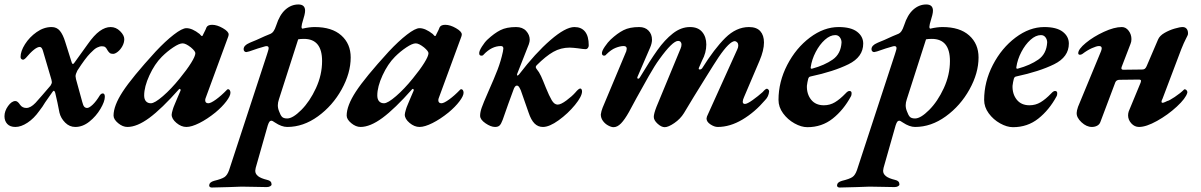

<svg xmlns="http://www.w3.org/2000/svg" viewBox="-35 -554 5374 859"><path d="M-15 -34Q-15 -57 1 -79.5Q17 -102 34 -102Q44 -102 55 -85Q65 -71 83 -71Q102 -71 124 -94Q132 -104 154 -128Q189 -168 191 -171Q197 -180 197 -187Q197 -190 195 -198L157 -327Q152 -344 143 -344Q122 -344 80 -294Q73 -287 68 -287Q64 -287 60.5 -290Q57 -293 57 -299Q57 -325 77 -356.5Q97 -388 129 -410.5Q161 -433 196 -433Q219 -433 233 -416Q247 -399 257 -366L286 -274Q288 -268 291 -268Q295 -268 299 -275L358 -357Q386 -397 411 -415Q436 -433 460 -433Q484 -433 502.5 -414.5Q521 -396 521 -379Q521 -363 512.5 -347.5Q504 -332 492 -322.5Q480 -313 471 -313Q461 -313 456 -317Q451 -321 446 -329Q441 -339 436 -343Q431 -347 421 -347Q411 -347 399 -341Q387 -335 369 -316Q347 -294 311 -238Q303 -222 303 -213Q303 -210 305 -200L333 -98Q337 -82 342 -76.5Q347 -71 355 -71Q364 -71 379.5 -85.5Q395 -100 412 -128Q418 -136 425 -136Q434 -136 434 -121Q434 -100 414.5 -67Q395 -34 365 -10Q335 14 302 14Q276 14 256.5 -5.5Q237 -25 231 -50L222 -95L212 -139Q210 -146 207 -147.5Q204 -149 200 -143Q195 -137 167 -96Q156 -77 141 -58Q117 -24 88 -5Q59 14 34 14Q10 14 -2.5 0.5Q-15 -13 -15 -34Z M473 -37Q473 -81 514 -144Q555 -207 661 -323Q705 -370 742.5 -399Q780 -428 799 -428Q825 -428 858 -402Q866 -393 867 -393H869Q871 -393 872 -395.5Q873 -398 874 -400Q887 -425 889 -432Q895 -443 914 -443Q936 -443 962 -428Q988 -413 988 -400Q988 -396 986 -390L886 -118Q883 -111 883 -106Q883 -92 897 -92Q908 -92 931.5 -109Q955 -126 980 -152Q983 -155 985 -155Q990 -155 993 -150.5Q996 -146 996 -139Q996 -125 977.5 -100.5Q959 -76 929 -51Q892 -21 857 -3.5Q822 14 799 14Q776 14 754.5 -4Q733 -22 733 -41Q733 -47 738 -64Q740 -72 748 -90.5Q756 -109 760 -119L772 -147Q773 -148 773 -151Q773 -155 770.5 -156Q768 -157 766 -155Q688 -67 633 -26.5Q578 14 535 14Q514 14 493.5 -3Q473 -20 473 -37ZM769 -203Q801 -242 820 -272.5Q839 -303 839 -316Q839 -325 819 -342Q796 -360 782 -360Q767 -360 740 -342Q713 -324 689 -300Q657 -268 633.5 -217Q610 -166 610 -127Q610 -110 618 -101Q626 -92 640 -92Q657 -92 694 -124Q731 -156 769 -203Z M901 274Q902 261 923 255Q956 247 969 238.5Q982 230 990 207L1160 -312Q1161 -316 1164 -325Q1167 -334 1167 -339Q1167 -350 1152 -347Q1122 -339 1080 -324Q1068 -321 1067 -321Q1062 -321 1058.5 -324.5Q1055 -328 1055 -334Q1055 -351 1081 -362Q1080 -362 1112 -375Q1155 -395 1176 -403Q1183 -406 1189 -414.5Q1195 -423 1201 -441Q1216 -488 1242 -511Q1268 -534 1300 -534Q1330 -534 1330 -506Q1330 -498 1327 -486L1316 -447Q1314 -437 1314 -434Q1314 -430 1315.5 -427.5Q1317 -425 1319 -426Q1349 -433 1373 -433Q1450 -433 1492 -395.5Q1534 -358 1534 -297Q1534 -227 1493.5 -154Q1453 -81 1387.5 -33.5Q1322 14 1250 14Q1225 14 1195 -6Q1184 -14 1179 -14Q1174 -14 1170.5 -9.5Q1167 -5 1163 7L1109 197Q1107 207 1107 210Q1107 224 1119.5 234Q1132 244 1161 251Q1180 255 1180 271Q1180 276 1173.5 279.5Q1167 283 1158 283Q1124 283 1105 282L1046 281L990 283Q936 285 912 285Q907 285 903.5 282Q900 279 901 274ZM1406 -281Q1406 -380 1325 -380Q1308 -380 1299 -378L1213 -110Q1208 -95 1208 -83Q1208 -69 1214 -55Q1220 -38 1227 -31Q1234 -24 1250 -24Q1275 -24 1313 -62Q1351 -100 1378.5 -159.5Q1406 -219 1406 -281Z M1516 -37Q1516 -81 1557 -144Q1598 -207 1704 -323Q1748 -370 1785.5 -399Q1823 -428 1842 -428Q1868 -428 1901 -402Q1909 -393 1910 -393H1912Q1914 -393 1915 -395.5Q1916 -398 1917 -400Q1930 -425 1932 -432Q1938 -443 1957 -443Q1979 -443 2005 -428Q2031 -413 2031 -400Q2031 -396 2029 -390L1929 -118Q1926 -111 1926 -106Q1926 -92 1940 -92Q1951 -92 1974.5 -109Q1998 -126 2023 -152Q2026 -155 2028 -155Q2033 -155 2036 -150.5Q2039 -146 2039 -139Q2039 -125 2020.5 -100.5Q2002 -76 1972 -51Q1935 -21 1900 -3.5Q1865 14 1842 14Q1819 14 1797.5 -4Q1776 -22 1776 -41Q1776 -47 1781 -64Q1783 -72 1791 -90.5Q1799 -109 1803 -119L1815 -147Q1816 -148 1816 -151Q1816 -155 1813.5 -156Q1811 -157 1809 -155Q1731 -67 1676 -26.5Q1621 14 1578 14Q1557 14 1536.5 -3Q1516 -20 1516 -37ZM1812 -203Q1844 -242 1863 -272.5Q1882 -303 1882 -316Q1882 -325 1862 -342Q1839 -360 1825 -360Q1810 -360 1783 -342Q1756 -324 1732 -300Q1700 -268 1676.5 -217Q1653 -166 1653 -127Q1653 -110 1661 -101Q1669 -92 1683 -92Q1700 -92 1737 -124Q1774 -156 1812 -203Z M2113 -36Q2113 -52 2120 -72Q2126 -90 2151 -147Q2176 -203 2191 -242Q2206 -281 2215 -323L2217 -337Q2217 -348 2206 -348Q2165 -348 2129 -310Q2126 -305 2119 -305Q2109 -305 2109 -315Q2108 -325 2121 -345.5Q2134 -366 2146 -377Q2176 -405 2203.5 -419Q2231 -433 2274 -433Q2303 -433 2319 -415.5Q2335 -398 2335 -376Q2335 -368 2331 -356L2279 -224Q2278 -222 2278 -219Q2278 -216 2280 -216Q2283 -216 2288 -222Q2360 -316 2427.5 -374.5Q2495 -433 2535 -433Q2566 -433 2582.5 -412.5Q2599 -392 2599 -351Q2599 -344 2595 -339Q2591 -334 2585 -334Q2576 -334 2550 -338Q2540 -339 2531 -340Q2522 -341 2514 -341Q2474 -341 2440.5 -322Q2407 -303 2366 -262Q2362 -258 2362 -254Q2362 -250 2366 -245Q2377 -232 2385.5 -213.5Q2394 -195 2407 -162Q2422 -125 2433.5 -105.5Q2445 -86 2460 -86Q2474 -86 2499 -104.5Q2524 -123 2539 -140Q2554 -158 2561 -158Q2565 -158 2567 -154Q2569 -150 2569 -145Q2569 -123 2537.5 -84.5Q2506 -46 2464.5 -16Q2423 14 2394 14Q2372 14 2356.5 -1.5Q2341 -17 2330 -50L2295 -150Q2290 -161 2286.5 -166Q2283 -171 2277 -171Q2268 -171 2261 -149Q2255 -131 2239 -89L2214 -18Q2207 1 2200 7.5Q2193 14 2180 14Q2161 14 2137 -2.5Q2113 -19 2113 -36Z M2653 -42Q2655 -57 2661 -72L2767 -325Q2769 -333 2769 -336Q2769 -348 2755 -348Q2740 -348 2719.5 -340Q2699 -332 2677 -310Q2674 -305 2667 -305Q2664 -305 2661 -307.5Q2658 -310 2658 -315Q2657 -325 2671 -345.5Q2685 -366 2697 -377Q2727 -405 2754.5 -419Q2782 -433 2825 -433Q2851 -433 2866.5 -417Q2882 -401 2882 -376Q2882 -361 2874 -342L2817 -210L2816 -206Q2816 -202 2820 -202Q2825 -202 2828 -208Q2873 -283 2906 -329.5Q2939 -376 2975.5 -404.5Q3012 -433 3052 -433Q3088 -433 3106.5 -411Q3125 -389 3125 -355Q3125 -318 3106 -283L3092 -251L3091 -247Q3091 -243 3096 -243Q3102 -243 3106 -248Q3161 -336 3210 -384.5Q3259 -433 3316 -433Q3350 -433 3366.5 -414.5Q3383 -396 3383 -364Q3383 -329 3363 -282L3294 -120Q3288 -107 3288 -99Q3288 -89 3298 -89Q3308 -89 3332.5 -106.5Q3357 -124 3377 -142Q3390 -157 3396 -157Q3399 -157 3402.5 -153.5Q3406 -150 3406 -145Q3404 -122 3388 -106Q3342 -52 3286.5 -19Q3231 14 3176 14Q3161 14 3143.5 2.5Q3126 -9 3126 -24Q3126 -27 3128 -33L3264 -334Q3268 -342 3268 -351Q3268 -359 3263.5 -364Q3259 -369 3253 -370Q3229 -370 3180 -298Q3160 -268 3123.5 -209Q3087 -150 3069 -121L3025 -48Q3009 -22 2982 -3.5Q2955 15 2939 15Q2924 15 2907 -0.5Q2890 -16 2890 -31Q2890 -45 2902 -76L3010 -337Q3014 -346 3014 -355Q3014 -362 3010 -366.5Q3006 -371 2999 -371Q2974 -371 2915 -289Q2895 -262 2867.5 -213.5Q2840 -165 2813 -116L2779 -53Q2760 -19 2743.5 -2Q2727 15 2710 15Q2700 15 2686 7.5Q2672 0 2662.5 -13Q2653 -26 2653 -42Z M3448 -107Q3448 -188 3487 -263.5Q3526 -339 3588.5 -386Q3651 -433 3717 -433Q3772 -433 3799.5 -412Q3827 -391 3827 -359Q3827 -299 3761 -266.5Q3695 -234 3592 -212Q3587 -211 3585 -209Q3583 -207 3581 -202Q3577 -187 3575 -170Q3574 -133 3594 -108Q3614 -83 3651 -83Q3678 -83 3700.5 -96.5Q3723 -110 3748 -136Q3758 -147 3765 -147Q3775 -147 3775 -137Q3775 -127 3772 -123Q3739 -62 3690.5 -23.5Q3642 15 3577 15Q3550 15 3519.5 -2Q3489 -19 3468.5 -47Q3448 -75 3448 -107ZM3730 -364Q3730 -377 3722.5 -387Q3715 -397 3702 -397Q3679 -397 3655.5 -376Q3632 -355 3614.5 -321.5Q3597 -288 3592 -253V-251Q3592 -245 3599 -247Q3654 -262 3690.5 -287.5Q3727 -313 3730 -364Z M3710 274Q3711 261 3732 255Q3765 247 3778 238.5Q3791 230 3799 207L3969 -312Q3970 -316 3973 -325Q3976 -334 3976 -339Q3976 -350 3961 -347Q3931 -339 3889 -324Q3877 -321 3876 -321Q3871 -321 3867.5 -324.5Q3864 -328 3864 -334Q3864 -351 3890 -362Q3889 -362 3921 -375Q3964 -395 3985 -403Q3992 -406 3998 -414.5Q4004 -423 4010 -441Q4025 -488 4051 -511Q4077 -534 4109 -534Q4139 -534 4139 -506Q4139 -498 4136 -486L4125 -447Q4123 -437 4123 -434Q4123 -430 4124.5 -427.5Q4126 -425 4128 -426Q4158 -433 4182 -433Q4259 -433 4301 -395.5Q4343 -358 4343 -297Q4343 -227 4302.5 -154Q4262 -81 4196.5 -33.5Q4131 14 4059 14Q4034 14 4004 -6Q3993 -14 3988 -14Q3983 -14 3979.5 -9.5Q3976 -5 3972 7L3918 197Q3916 207 3916 210Q3916 224 3928.5 234Q3941 244 3970 251Q3989 255 3989 271Q3989 276 3982.5 279.5Q3976 283 3967 283Q3933 283 3914 282L3855 281L3799 283Q3745 285 3721 285Q3716 285 3712.5 282Q3709 279 3710 274ZM4215 -281Q4215 -380 4134 -380Q4117 -380 4108 -378L4022 -110Q4017 -95 4017 -83Q4017 -69 4023 -55Q4029 -38 4036 -31Q4043 -24 4059 -24Q4084 -24 4122 -62Q4160 -100 4187.5 -159.5Q4215 -219 4215 -281Z M4368 -107Q4368 -188 4407 -263.5Q4446 -339 4508.5 -386Q4571 -433 4637 -433Q4692 -433 4719.5 -412Q4747 -391 4747 -359Q4747 -299 4681 -266.5Q4615 -234 4512 -212Q4507 -211 4505 -209Q4503 -207 4501 -202Q4497 -187 4495 -170Q4494 -133 4514 -108Q4534 -83 4571 -83Q4598 -83 4620.5 -96.5Q4643 -110 4668 -136Q4678 -147 4685 -147Q4695 -147 4695 -137Q4695 -127 4692 -123Q4659 -62 4610.5 -23.5Q4562 15 4497 15Q4470 15 4439.5 -2Q4409 -19 4388.5 -47Q4368 -75 4368 -107ZM4650 -364Q4650 -377 4642.5 -387Q4635 -397 4622 -397Q4599 -397 4575.5 -376Q4552 -355 4534.5 -321.5Q4517 -288 4512 -253V-251Q4512 -245 4519 -247Q4574 -262 4610.5 -287.5Q4647 -313 4650 -364Z M4782 -49Q4782 -58 4788 -76L4891 -325Q4894 -333 4894 -338Q4894 -348 4882 -348Q4871 -348 4850 -338.5Q4829 -329 4808 -313Q4802 -309 4797 -309Q4789 -309 4789 -316Q4789 -334 4823 -362Q4857 -390 4903.5 -411.5Q4950 -433 4984 -433Q5002 -433 5014.5 -416.5Q5027 -400 5027 -379Q5027 -367 5023 -358L4983 -254Q4982 -252 4982 -249Q4982 -242 4991 -242L5075 -243Q5082 -243 5086.5 -246Q5091 -249 5095 -258L5146 -377Q5153 -394 5174.5 -406.5Q5196 -419 5220 -426Q5244 -433 5256 -433Q5268 -433 5274.5 -424.5Q5281 -416 5280 -401Q5280 -398 5271 -381Q5262 -364 5250 -334L5166 -112Q5159 -99 5163 -95L5166 -94Q5170 -94 5177.5 -97.5Q5185 -101 5187 -102Q5195 -103 5220.5 -120Q5246 -137 5262 -153Q5265 -156 5268 -154Q5272 -153 5275 -148.5Q5278 -144 5277 -139Q5270 -114 5230 -77Q5190 -40 5141.5 -13Q5093 14 5061 14Q5041 14 5026.5 -2Q5012 -18 5012 -38Q5012 -47 5015 -56L5068 -184L5070 -192Q5070 -198 5060 -198L4974 -197Q4960 -197 4955 -186L4888 -8Q4884 3 4873.5 8.5Q4863 14 4850 14Q4826 14 4803.5 -7Q4781 -28 4782 -49Z"/></svg>

Font: EB Garamond
Style: Bold Italic
Weight: 700
Italic angle: -17.2°
Designer: Georg Duffner and Octavio Pardo
Foundry: Georg Duffner
Version: Version 1.000